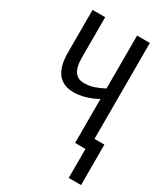

<svg xmlns="http://www.w3.org/2000/svg" viewBox="-219 -813 968 1106"><g transform="rotate(30 265.5 -260.5)"><path d="M441 -714V-76H507V193H425V0H356V-292Q273 -248 202 -248Q60 -248 60 -431V-714H144V-445Q144 -324 226 -324Q260 -324 290 -333.5Q320 -343 356 -362V-714Z"/></g></svg>

Font: Noto Sans ExtraCondensed
Style: Regular
Weight: 400
Width: 2
Designer: Monotype Design Team
Foundry: Monotype Imaging Inc.
Version: Version 2.013; ttfautohint (v1.8.4.7-5d5b)